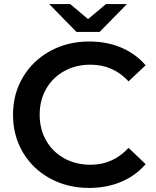

<svg xmlns="http://www.w3.org/2000/svg" viewBox="-20 -914 767 944"><path d="M44 -350Q44 -453 93 -535Q142 -617 227.5 -663.5Q313 -710 419 -710Q505 -710 576 -680Q647 -650 696 -593L612 -514Q536 -596 425 -596Q353 -596 296 -564.5Q239 -533 207 -477Q175 -421 175 -350Q175 -279 207 -223Q239 -167 296 -135.5Q353 -104 425 -104Q536 -104 612 -187L696 -107Q647 -50 575.5 -20Q504 10 418 10Q312 10 226.5 -36.5Q141 -83 92.5 -165Q44 -247 44 -350ZM604 -894 470 -757H356L222 -894H325L413 -820L501 -894Z"/></svg>

Font: mBank SemiBold
Style: Regular
Weight: 600
Designer: Julieta Ulanovsky
Foundry: Julieta Ulanovsky
Version: Version 7.200